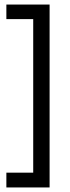

<svg xmlns="http://www.w3.org/2000/svg" viewBox="-20 -726 307 844"><path d="M198 98H126V-691H198ZM198 98H8V33H198ZM198 -642H8V-706H198Z"/></svg>

Font: Bricolage Grotesque 24pt Condensed Light
Style: Regular
Weight: 300
Width: 3
Designer: Mathieu Triay
Foundry: Atelier Triay
Version: Version 1.001;gftools[0.9.33.dev8+g029e19f]